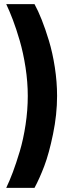

<svg xmlns="http://www.w3.org/2000/svg" viewBox="-20 -720 303 918"><path d="M145 -700.2Q162.1 -669.4 179.4 -625.7Q196.8 -582 214.1 -524.9Q231.4 -467.8 242.2 -397.9Q252.9 -328.1 252.9 -261.2Q252.9 -172.4 233.6 -79.1Q214.4 14.2 191.7 74Q168.9 133.8 145 178.2H9.8Q25.9 144.5 41.5 103Q57.1 61.5 74.5 3.7Q91.8 -54.2 102.3 -124Q112.8 -193.8 112.8 -261.2Q112.8 -327.6 102.1 -397.5Q91.3 -467.3 74.5 -525.1Q57.6 -583 41.5 -625.2Q25.4 -667.5 9.8 -700.2Z"/></svg>

Font: Quaderni
Style: Regular
Weight: 400
Designer: Romain Laurent, Daphné Lejeune, Alexandre D’Hubert
Foundry: ESAD Valence
Version: Version 1.000;FEAKit 1.0